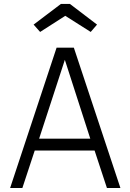

<svg xmlns="http://www.w3.org/2000/svg" viewBox="-20 -944 655 964"><path d="M516.9 0 454.9 -188.2H154.4L92.3 0H30.8L264.1 -704.6H350.8L584.6 0ZM305.6 -643.6 176.4 -247.7H433.3ZM285.6 -924.1H331.3L467.2 -820.5L435.4 -783.6L307.7 -864.6L181.5 -783.6L148.7 -820.5Z"/></svg>

Font: Fira Code Fixed Light
Style: Regular
Weight: 300
Monospace: yes
Designer: Carrois Corporate, Edenspiekermann AG, Nikita Prokopov
Foundry: Carrois Corporate, Edenspiekermann AG, Nikita Prokopov
Version: Version 5.002